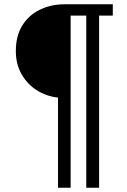

<svg xmlns="http://www.w3.org/2000/svg" viewBox="-20 -706 594 897"><path d="M251 171V-250Q197 -256 152.5 -284Q108 -312 81 -359Q54 -406 54 -467Q54 -539 84.5 -587.5Q115 -636 167 -661Q219 -686 282 -686H507V-633H443V171H383V-633H310V171Z"/></svg>

Font: Archivo SemiBold Light
Style: Regular
Weight: 300
Version: Version 2.001